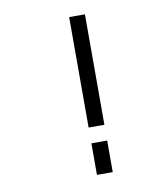

<svg xmlns="http://www.w3.org/2000/svg" viewBox="-74 -687 647 749"><g transform="rotate(-10 250.0 -312.5)"><path d="M250 -125Q250 -125 250 0H312.5Q312.5 0 312.5 -125ZM250 -625V-187.5H312.5V-625Z"/></g></svg>

Font: Unifont
Style: Regular
Weight: 500
Version: Version 15.1.04